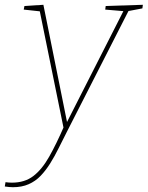

<svg xmlns="http://www.w3.org/2000/svg" viewBox="-70 -545 616 801"><path d="M-50 233 -47 215Q-40 216 -33.5 216.5Q-27 217 -20 217Q33 217 69 189.5Q105 162 135 109Q165 56 198 -20L196 -7L95 -503L103 -497L29 -505L32 -520L111 -525L211 -29H206L447 -503L451 -498L369 -505L371 -520L526 -525L524 -510L456 -497L468 -503L209 5Q191 40 174.5 73.5Q158 107 139.5 136.5Q121 166 99.5 188.5Q78 211 49.5 223.5Q21 236 -16 236Q-30 236 -50 233Z"/></svg>

Font: Bitter Thin Thin
Style: Italic
Weight: 250
Italic angle: -9°
Version: Version 2.002